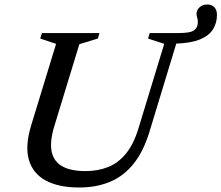

<svg xmlns="http://www.w3.org/2000/svg" viewBox="-20 -823 985 854"><path d="M221.5 -261.5Q201 -194.5 209.5 -150.2Q218 -106 255.8 -84Q293.5 -62 361 -62Q415.5 -62 460.8 -80Q506 -98 540.2 -139.8Q574.5 -181.5 596 -252.5L710.5 -628L638.5 -651.5L646 -676H774Q827.5 -676 843.8 -688.5Q860 -701 860 -724.5Q860 -736 857 -745Q854 -754 854 -761Q854 -778 867.5 -790.5Q881 -803 902 -803Q922 -803 933.5 -790.8Q945 -778.5 945 -757Q945 -721.5 927.8 -693.2Q910.5 -665 870.8 -648.2Q831 -631.5 764 -629L645 -237.5Q618.5 -150 574.5 -95Q530.5 -40 469.8 -14.5Q409 11 331.5 11Q241.5 11 184 -19.8Q126.5 -50.5 108.5 -112Q90.5 -173.5 119 -266.5L229.5 -628L159 -651.5L166.5 -676H422.5L415 -651.5L333 -626.5Z"/></svg>

Font: Newsreader 16pt 16pt Medium
Style: Italic
Weight: 500
Italic angle: -17°
Version: Version 1.003